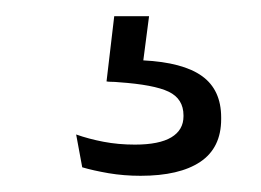

<svg xmlns="http://www.w3.org/2000/svg" viewBox="-20 -26 322 237"><path d="M164 -6 154.5 67 127.5 48Q133.5 48 141.5 48Q149.5 48 156.5 48.5Q206 51 229.5 68Q253 85 253 119V121Q253 156.5 227.2 173.8Q201.5 191 153.5 191Q133 191 114 187.8Q95 184.5 81.5 180.5L74 140Q89.5 145.5 107.8 149Q126 152.5 146.5 152.5Q176.5 152.5 191.5 143.5Q206.5 134.5 206.5 117.5V116.5Q206.5 96 188.2 87.2Q170 78.5 126.5 75.5Q121.5 75 117.8 75Q114 75 111.5 74.5L121 -6Z"/></svg>

Font: Anek Gurmukhi Light
Style: Regular
Weight: 300
Designer: Sarang Kulkarni (Gurmukhi), Yesha Goshar (Latin)
Foundry: Ek Type
Version: Version 1.003